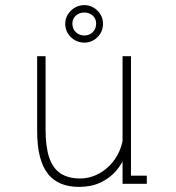

<svg xmlns="http://www.w3.org/2000/svg" viewBox="-20 -720 690 752"><path d="M290 12Q250.5 12 219.8 -0.2Q189 -12.5 168 -38.8Q147 -65 136.2 -107Q125.5 -149 125.5 -208V-500H158.5V-213Q158.5 -144.5 173 -102.2Q187.5 -60 217.5 -40.5Q247.5 -21 294 -21Q326 -21 355.8 -34.2Q385.5 -47.5 409.2 -71.5Q433 -95.5 447.5 -127.8Q462 -160 463.5 -198H487Q487 -156.5 473.8 -118.8Q460.5 -81 435.2 -51.5Q410 -22 373.5 -5Q337 12 290 12ZM460 0V-90.5V-500H493V-17L478 -32H555V0ZM310.5 -553Q290 -553 273 -562.8Q256 -572.5 245.8 -589.2Q235.5 -606 235.5 -627Q235.5 -647 245.8 -663.5Q256 -680 273 -690Q290 -700 310.5 -700Q330 -700 346.8 -690Q363.5 -680 373.5 -663.5Q383.5 -647 383.5 -627Q383.5 -606 373.5 -589.2Q363.5 -572.5 346.8 -562.8Q330 -553 310.5 -553ZM310.5 -581Q329.5 -581 343 -593.8Q356.5 -606.5 356.5 -628Q356.5 -647 343 -659Q329.5 -671 310.5 -671Q291 -671 277.2 -659Q263.5 -647 263.5 -628Q263.5 -606.5 277.2 -593.8Q291 -581 310.5 -581Z"/></svg>

Font: Trispace Thin
Style: Regular
Weight: 100
Designer: Tyler Finck
Foundry: Etcetera Type Company
Version: Version 1.210